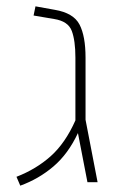

<svg xmlns="http://www.w3.org/2000/svg" viewBox="-20 -575 378 606"><path d="M44 11 32 -17Q94 -41 140 -82Q186 -123 218 -195V-197V-393Q218 -447 206.5 -477.5Q195 -508 151 -515L86 -526L92 -555L153 -544Q212 -534 231 -497.5Q250 -461 250 -393V-197L288 0H256L226 -155Q195 -89 148.5 -49.5Q102 -10 44 11Z"/></svg>

Font: Assistant ExtraLight
Style: Regular
Weight: 200
Designer: Hebrew By Ben Nathan, Latin by Paul Hunt
Version: Version 3.000